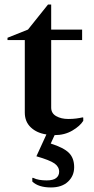

<svg xmlns="http://www.w3.org/2000/svg" viewBox="-20 -584 413 844"><path d="M204 240Q149 240 122 214V198H126Q138 204 153 206.5Q168 209 185 209Q214 209 227 198.5Q240 188 240 171Q240 149 219.5 134.5Q199 120 140 103L184 7Q142 1 115.5 -24Q89 -49 89 -89V-408H13V-418L103 -454L191 -564H205V-454H341V-408H205V-111Q205 -86 227 -73.5Q249 -61 280 -61Q299 -61 314.5 -63Q330 -65 343 -68L346 -67V-53Q332 -30 298 -10Q264 10 220 10L203 47Q260 65 283 88Q306 111 306 151Q306 189 279 214.5Q252 240 204 240Z"/></svg>

Font: Spectral SemiBold
Style: Regular
Weight: 600
Designer: Jean-Baptiste Levee
Foundry: Production Type
Version: Version 2.001